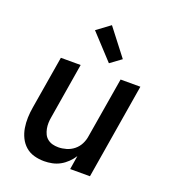

<svg xmlns="http://www.w3.org/2000/svg" viewBox="-140 -872 880 985"><g transform="rotate(20 300.0 -379.5)"><path d="M213 8Q184 8 157.5 0.5Q131 -7 111 -24.5Q91 -42 79 -66.5Q67 -91 62.5 -118.5Q58 -146 59 -174.5Q60 -203 65 -232L113 -520H221L171 -217Q168 -201 167.5 -185Q167 -169 170 -153.5Q173 -138 179.5 -124.5Q186 -111 198 -101.5Q210 -92 225 -88Q240 -84 257 -84Q278 -84 300.5 -90.5Q323 -97 341.5 -112Q360 -127 370.5 -148Q381 -169 384 -191L439 -520H547L461 0H353L365 -75Q353 -56 336 -39.5Q319 -23 299 -12Q279 -1 256.5 3.5Q234 8 213 8ZM354 -578 229 -713 302 -767 414 -622Z"/></g></svg>

Font: Iosevka Aile Semibold
Style: Italic
Weight: 600
Italic angle: -9°
Designer: Belleve Invis
Foundry: Belleve Invis
Version: Version 31.1.0; ttfautohint (v1.8.4)